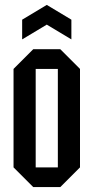

<svg xmlns="http://www.w3.org/2000/svg" viewBox="-20 -760 380 780"><path d="M35 -80V-480L115 -560H225L305 -480V-80L225 0H115ZM125 -80H215V-480H125ZM70 -600V-680L170 -740L270 -680V-600L170 -660Z"/></svg>

Font: Tektur Condensed
Style: Regular
Weight: 400
Width: 3
Designer: Adam Jagosz
Foundry: Adam Jagosz
Version: Version 1.005;gftools[0.9.30]